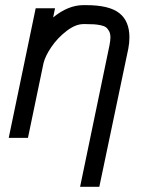

<svg xmlns="http://www.w3.org/2000/svg" viewBox="-20 -532 565 741"><path d="M312 -512.2Q401.4 -512.2 440.4 -481.4Q479.5 -450.7 479.5 -387.7Q479.5 -366.2 475.1 -343.8L363.3 189H289.1L402.8 -358.4Q406.2 -376.5 406.2 -387.7Q406.2 -401.9 401.1 -411.6Q396 -421.4 388.7 -426.8Q381.3 -432.1 367.7 -434.8Q354 -437.5 342.3 -438.2Q330.6 -439 312 -439H301.8Q271.5 -439 237.1 -412.6Q202.6 -386.2 178.7 -351.3Q154.8 -316.4 147.9 -288.1L87.9 0H13.7L117.7 -500H192.4L185.1 -464.8Q243.2 -512.2 301.8 -512.2Z"/></svg>

Font: Anka/Coder Condensed
Style: Italic
Weight: 400
Width: 4
Italic angle: -12°
Monospace: yes
Version: Version 001.100